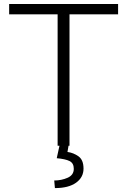

<svg xmlns="http://www.w3.org/2000/svg" viewBox="-20 -731 637 963"><path d="M572.3 -710.9V-659.2H328.6V0H269V-659.2H25.9V-710.9ZM278.3 0H323.7L318.4 31.2Q348.6 35.2 373.8 53.2Q398.9 71.3 398.9 114.7Q398.9 158.7 361.3 185.5Q323.7 212.4 255.4 212.4L252 174.3Q288.1 174.3 319.1 160.6Q350.1 147 350.1 115.7Q350.1 87.4 329.1 76.9Q308.1 66.4 264.6 62.5Z"/></svg>

Font: Vazirmatn RD UI ExtraLight
Style: Regular
Weight: 200
Designer: Saber Rastikerdar
Foundry: Saber Rastikerdar
Version: Version 33.003